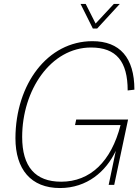

<svg xmlns="http://www.w3.org/2000/svg" viewBox="-20 -934 708 970"><path d="M449 -790H471L585 -914H555L463 -815L413 -914H387ZM283 16C420 16 516 -68 565 -172L529 0H557L627 -330H365L359 -302H589C542 -118 436 -16 289 -16C158 -16 92 -92 92 -242C92 -478 236 -694 440 -694C568 -694 625 -623 625 -477L659 -481C659 -643 585 -726 447 -726C221 -726 59 -510 58 -236C58 -79 136 16 283 16Z"/></svg>

Font: Geist Thin
Style: Italic
Weight: 100
Italic angle: -12°
Designer: Basement.studio, Andrés Briganti, Mateo Zaragoza
Foundry: Basement.studio, Vercel, Andrés Briganti, Guido Ferreyra, Mateo Zaragoza
Version: Version 1.500